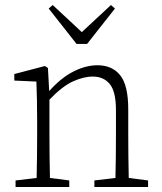

<svg xmlns="http://www.w3.org/2000/svg" viewBox="-20 -745 644 765"><path d="M42 0V-26L126 -36Q127 -74 127.5 -123.5Q128 -173 128 -210V-258Q128 -351 125 -420L37 -424V-450L159 -482L171 -474L176 -382Q223 -435 272.5 -460Q322 -485 368 -485Q427 -485 459 -445Q491 -405 491 -309V-210Q491 -173 491.5 -123.5Q492 -74 493 -36L570 -26V0H356V-26L440 -36Q441 -74 441.5 -123.5Q442 -173 442 -210V-306Q442 -380 417.5 -410Q393 -440 349 -440Q315 -440 272.5 -421.5Q230 -403 177 -348V-210Q177 -173 177.5 -123.5Q178 -74 179 -36L256 -26V0ZM190 -725 306 -617 422 -725 438 -711 327 -570H285L174 -711Z"/></svg>

Font: Source Serif Pro Light
Style: Regular
Weight: 300
Designer: Frank Grießhammer
Foundry: Adobe Systems Incorporated
Version: Version 3.001;hotconv 1.0.111;makeotfexe 2.5.65597